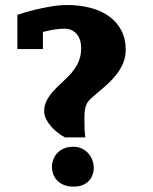

<svg xmlns="http://www.w3.org/2000/svg" viewBox="-20 -709 592 745"><path d="M311 -175.8H231.9Q219.2 -182.6 205.1 -193.4Q190.9 -204.1 179 -217.5Q167 -231 159.2 -246.3Q151.4 -261.7 151.4 -277.8Q151.4 -294.9 157.2 -310.1Q163.1 -325.2 173.6 -339.4Q184.1 -353.5 198.2 -367.7Q212.4 -381.8 229.5 -397.5Q246.1 -412.6 258.3 -427.2Q270.5 -441.9 278.6 -456.5Q286.6 -471.2 290.8 -487.1Q294.9 -502.9 294.9 -521Q294.9 -558.6 276.6 -578.1Q258.3 -597.7 231 -597.7Q212.4 -597.7 191.9 -594.5Q171.4 -591.3 146.5 -585V-518.6H47.4V-651.4Q78.6 -661.6 111.8 -670.4Q140.1 -677.2 174.3 -683.3Q208.5 -689.5 241.2 -689.5Q290.5 -689.5 332.3 -678.2Q374 -667 404.1 -645Q434.1 -623 450.9 -590.8Q467.8 -558.6 467.8 -516.6Q467.8 -487.8 457.8 -463.9Q447.8 -439.9 430.4 -418.2Q413.1 -396.5 389.6 -375.7Q366.2 -355 339.4 -332.5Q330.6 -325.2 324.5 -318.1Q318.4 -311 314.7 -302.2Q311 -293.5 309.3 -281.5Q307.6 -269.5 307.6 -252Q307.6 -235.4 308.1 -214.1Q308.6 -192.9 311 -175.8ZM263.7 -139.6Q282.7 -139.6 297.6 -132.6Q312.5 -125.5 322.8 -113.8Q333 -102.1 338.4 -87.4Q343.8 -72.8 343.8 -57.6Q343.8 -43.5 339.1 -30.5Q334.5 -17.6 325 -7.3Q315.4 2.9 300.8 9Q286.1 15.1 265.6 15.1Q243.7 15.1 227.8 8.5Q211.9 2 201.7 -8.8Q191.4 -19.5 186.5 -33.4Q181.6 -47.4 181.6 -61.5Q181.6 -76.2 186.8 -90.1Q191.9 -104 202.1 -115Q212.4 -126 227.8 -132.8Q243.2 -139.6 263.7 -139.6Z"/></svg>

Font: Tienne Black
Style: Regular
Weight: 900
Designer: vernon adams
Foundry: vernon adams
Version: Version 001.001